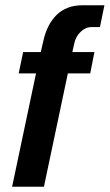

<svg xmlns="http://www.w3.org/2000/svg" viewBox="-20 -710 417 730"><path d="M117 -431H51L68 -512H135L144 -551Q158 -617 195.5 -653.5Q233 -690 294 -690H377L360 -607H328Q305 -607 286 -588.5Q267 -570 262 -543L255 -512H339L323 -431H238L147 0H26Z"/></svg>

Font: Decalotype SemiBold Italic
Style: Regular
Weight: 600
Italic angle: -12°
Designer: Alfredo Marco Pradil
Foundry: Alfredo Marco Pradil
Version: Version 1.0